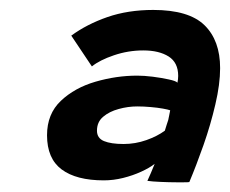

<svg xmlns="http://www.w3.org/2000/svg" viewBox="-20 -734 474 396"><path d="M284 -361Q286 -365 291 -376.8Q296 -388.5 299 -396Q288 -387.5 271 -379.8Q254 -372 234 -367Q214 -362 194 -362Q137.5 -362 107.2 -384.5Q77 -407 77 -455Q77 -499 105.5 -526Q134 -553 177 -565.5Q220 -578 263 -578Q277 -578 295 -575.8Q313 -573.5 328 -570.2Q343 -567 346 -563.5Q347.5 -571 347.5 -577.5Q347.5 -605 327.8 -617.5Q308 -630 275.5 -630Q244.5 -630 215 -620Q185.5 -610 169.5 -597L127 -660.5Q159 -684 201.5 -698.8Q244 -713.5 296 -713.5Q369.5 -713.5 401.8 -682Q434 -650.5 434 -593.5Q434 -560.5 424.2 -518.8Q414.5 -477 399.8 -435Q385 -393 370.5 -358.5Q368.5 -358 359 -358Q349.5 -358 344 -358Q329.5 -358 311.8 -358.8Q294 -359.5 284 -361ZM235 -437Q259 -437 281.8 -445Q304.5 -453 320 -464.5Q322 -471 323.8 -476.8Q325.5 -482.5 327 -486.5Q328 -490.5 329 -496.2Q330 -502 331 -506.5Q327 -508 316 -510Q305 -512 290.8 -513.2Q276.5 -514.5 263 -514.5Q244 -514.5 224.8 -509.2Q205.5 -504 192.8 -493.2Q180 -482.5 180 -464.5Q180 -449 194.5 -443Q209 -437 235 -437Z"/></svg>

Font: Grandstander Thin SemiBold
Style: Italic
Weight: 600
Italic angle: -15°
Version: Version 1.200